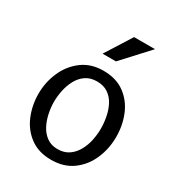

<svg xmlns="http://www.w3.org/2000/svg" viewBox="-178 -845 893 969"><g transform="rotate(30 268.5 -360.0)"><path d="M265 13Q192 13 142.5 -23.5Q93 -60 68.5 -119Q44 -178 44 -245Q44 -312 70.5 -372.5Q97 -433 148 -471Q199 -509 271 -509Q345 -509 394.5 -473Q444 -437 468.5 -378Q493 -319 493 -251Q493 -183 467 -122.5Q441 -62 390 -24.5Q339 13 265 13ZM266 -50Q305 -50 331.5 -68.5Q358 -87 374.5 -117Q391 -147 398 -181.5Q405 -216 405 -248Q405 -281 398.5 -315.5Q392 -350 377 -379.5Q362 -409 335.5 -427.5Q309 -446 270 -446Q231 -446 204.5 -427.5Q178 -409 162 -379Q146 -349 139 -314.5Q132 -280 132 -248Q132 -217 139 -182.5Q146 -148 161.5 -118Q177 -88 203 -69Q229 -50 266 -50ZM319 -733H441L301 -581H223Z"/></g></svg>

Font: Rosario Light Light
Style: Regular
Weight: 300
Version: Version 1.101; ttfautohint (v1.8.1.43-b0c9)